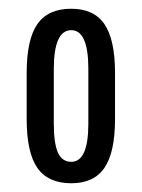

<svg xmlns="http://www.w3.org/2000/svg" viewBox="-20 -735 324 439"><path d="M143 -316Q90 -316 65.5 -351Q41 -386 41 -463V-568Q41 -645 65.5 -680Q90 -715 143 -715Q195 -715 219 -679.5Q243 -644 243 -568V-463Q243 -387 219 -351.5Q195 -316 143 -316ZM182 -453V-577Q182 -666 143 -666Q103 -666 103 -577V-453Q103 -407 112.5 -386Q122 -365 143 -365Q182 -365 182 -453Z"/></svg>

Font: Pathway Gothic One
Style: Regular
Weight: 400
Version: Version 1.003; ttfautohint (v1.8.4.7-5d5b);gftools[0.9.26]